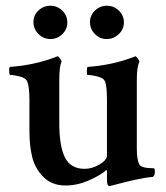

<svg xmlns="http://www.w3.org/2000/svg" viewBox="-20 -625 566 653"><path d="M303.2 -589.4Q320.3 -605.5 343.8 -605.5Q367.2 -605.5 384.3 -588.9Q401.4 -572.3 401.4 -548.8Q401.4 -525.4 383.8 -508.8Q366.2 -492.2 342.8 -492.2Q319.3 -492.2 302.7 -509.3Q286.1 -526.4 286.1 -549.8Q286.1 -573.2 303.2 -589.4ZM110.8 -589.4Q127.9 -605.5 151.4 -605.5Q174.8 -605.5 191.9 -588.9Q209 -572.3 209 -548.8Q209 -525.4 191.9 -508.8Q174.8 -492.2 151.4 -492.2Q127.9 -492.2 110.8 -509.3Q93.8 -526.4 93.8 -549.8Q93.8 -573.2 110.8 -589.4ZM343.8 -284.2Q343.8 -335.9 335.9 -350.6Q330.1 -360.4 310.5 -365.2Q291 -370.1 277.3 -370.1Q275.4 -371.1 275.4 -383.8Q275.4 -396.5 278.3 -397.5Q364.3 -403.3 440.4 -433.6Q444.3 -432.6 449.2 -425.3Q454.1 -418 454.1 -415Q445.3 -397.5 445.3 -353.5V-299.8V-121.1Q445.3 -85 453.1 -66.4Q460 -52.7 503.9 -52.7Q506.8 -49.8 506.8 -41Q506.8 -28.3 500 -23.4Q475.6 -21.5 440.4 -13.7Q405.3 -5.9 379.9 1Q354.5 7.8 352.5 7.8Q343.8 7.8 343.8 -11.7V-43Q342.8 -46.9 341.8 -46.9Q321.3 -28.3 281.7 -11.2Q242.2 5.9 203.1 5.9Q156.2 5.9 127.4 -23.4Q98.6 -52.7 89.4 -91.3Q80.1 -129.9 80.1 -178.7V-284.2Q80.1 -334 71.3 -350.6Q65.4 -360.4 45.9 -365.2Q26.4 -370.1 13.7 -370.1Q11.7 -372.1 11.2 -383.8Q10.7 -395.5 13.7 -397.5Q99.6 -403.3 175.8 -433.6Q179.7 -432.6 184.6 -425.3Q189.5 -418 189.5 -415Q181.6 -399.4 181.6 -353.5V-300.8V-207Q181.6 -127 201.2 -88.9Q220.7 -50.8 267.6 -50.8Q293.9 -50.8 318.8 -65.9Q343.8 -81.1 343.8 -95.7Z"/></svg>

Font: Crimson
Style: Semibold
Weight: 600
Version: Version 0.8